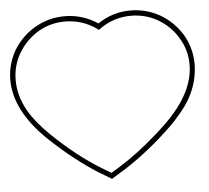

<svg xmlns="http://www.w3.org/2000/svg" viewBox="-50 -694 866 795"><g transform="rotate(-5 383.0 -296.0)"><path d="M246 -640C202 -640 161 -629 123 -607C85 -585 55 -555 32 -517C11 -480 0 -439 0 -396C0 -312 43 -228 129 -144C196 -80 264 -26 335 19H336L384 48L431 19L443 12L444 11C512 -33 578 -86 641 -147C655 -160 670 -177 687 -197C704 -217 717 -236 728 -255C753 -300 765 -346 766 -393V-396C766 -440 755 -480 734 -517C711 -555 681 -585 644 -607C605 -629 564 -640 520 -640C471 -640 425 -626 384 -598C342 -626 296 -640 247 -640ZM246 -618C294 -618 338 -604 377 -576L384 -571L390 -576C429 -604 473 -618 520 -618C561 -618 598 -608 633 -588C668 -567 695 -540 715 -505C735 -472 745 -436 745 -396C745 -317 704 -239 623 -160C601 -139 585 -124 575 -116C524 -71 473 -32 420 1L384 23L347 1C278 -41 211 -94 144 -159C107 -195 78 -230 59 -263C34 -306 22 -350 22 -393C22 -434 32 -471 52 -505C73 -540 100 -567 134 -588C168 -608 205 -618 246 -618Z"/></g></svg>

Font: ABC-Love-Monogram
Style: Regular
Weight: 400
Designer: Sadat Fauzi
Foundry: Intuisi Creative
Version: Version 001.000